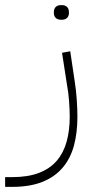

<svg xmlns="http://www.w3.org/2000/svg" viewBox="-88 -489 366 749"><path d="M-68 202H-41Q21 202 64 185.5Q107 169 133.5 138Q160 107 172 63.5Q184 20 184 -33Q184 -60 181.5 -94Q179 -128 174 -154L154 -283L186 -289L204 -168Q209 -136 211.5 -99.5Q214 -63 214 -33Q214 29 200.5 79Q187 129 156.5 165Q126 201 77.5 220.5Q29 240 -41 240H-68ZM149 -412Q137 -412 129.5 -419Q122 -426 122 -440Q122 -455 129.5 -462Q137 -469 149 -469H154Q166 -469 173.5 -462Q181 -455 181 -440Q181 -426 173.5 -419Q166 -412 154 -412Z"/></svg>

Font: IBM Plex Sans Arabic ExtraLight
Style: Regular
Weight: 200
Designer: Mike Abbink, Paul van der Laan, Pieter van Rosmalen, Wael Morcos, Khajak Apelian
Foundry: Bold Monday
Version: Version 1.1